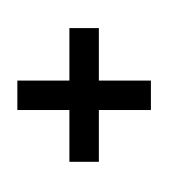

<svg xmlns="http://www.w3.org/2000/svg" viewBox="-20 -770 612 697"><path d="M231.9 -370.6H43V-477.5H231.9V-668H338.9V-477.5H527.8V-370.6H338.9V-182.6H231.9ZM225.1 -750ZM225.1 -92.8Z"/></svg>

Font: Noto Sans Oriya UI
Style: Bold
Weight: 700
Designer: Monotype Design Team
Foundry: Monotype Imaging Inc.
Version: Version 1.01